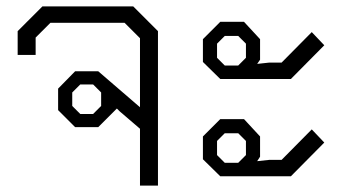

<svg xmlns="http://www.w3.org/2000/svg" viewBox="-20 -578 1072 598"><path d="M472 -481V0H416V-177L353 -231L344 -240L286 -182H214L161 -235V-302L214 -356H286L416 -244V-459L368 -507H137L91 -461V-407H35V-481L112 -558H395ZM295 -290 270 -315H230L205 -290V-248L230 -223H270L295 -248Z M612 -385V-456L666 -510H740L790 -456V-392L781 -379L818 -383H857L951 -478L990 -437L886 -332H666ZM722 -374 746 -398V-442L722 -466H680L656 -442V-398L680 -374ZM612 -82V-153L666 -207H740L790 -153V-90L781 -76L818 -80H857L951 -175L990 -134L886 -29H666ZM722 -71 746 -95V-139L722 -163H680L656 -139V-95L680 -71Z"/></svg>

Font: Chakra Petch Light
Style: Regular
Weight: 300
Designer: Katatrad Aksorn Co.,Ltd.
Foundry: Cadson Demak Co.,Ltd.
Version: Version 1.000; ttfautohint (v1.6)